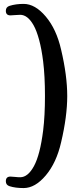

<svg xmlns="http://www.w3.org/2000/svg" viewBox="-20 -787 399 980"><path d="M323.2 -296.9Q323.2 -193.4 292 -61Q268.1 43.9 213.6 108.4Q159.2 172.9 100.6 172.9Q58.6 172.9 29.3 163.6Q9.8 157.7 9.8 138.2Q9.8 114.3 33.2 114.3Q41.5 114.3 56.2 116Q70.8 117.7 83 117.7Q122.6 117.7 153.6 60.3Q184.6 2.9 200.2 -120.6Q209.5 -195.8 209.5 -296.9Q209.5 -398.4 200.2 -473.6Q192.4 -536.6 179.7 -583.5Q167 -630.4 151.6 -657.7Q136.2 -685.1 119.1 -698.2Q102.1 -711.4 83 -711.4Q70.8 -711.4 56.2 -710Q41.5 -708.5 33.2 -708.5Q9.8 -708.5 9.8 -731.9Q9.8 -751.5 29.3 -757.3Q60.5 -767.1 100.6 -767.1Q159.2 -767.1 213.6 -702.6Q268.1 -638.2 292 -533.2Q323.2 -400.9 323.2 -296.9Z"/></svg>

Font: Cooper* Medium
Style: Regular
Weight: 500
Designer: Owen Earl
Foundry: indestructible type*
Version: Version 0.001